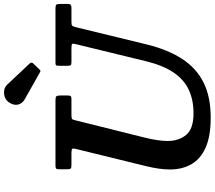

<svg xmlns="http://www.w3.org/2000/svg" viewBox="-76 -968 1063 950"><g transform="rotate(-90 455.0 -493.5)"><path d="M423.5 -981Q407 -957 412 -935.5Q417 -914 438.5 -902L571.5 -827Q577 -823.5 579.8 -824.5Q582.5 -825.5 586.5 -830L615.5 -860Q624 -869 615 -878L512 -987.5Q500.5 -1000.5 483.2 -1003.5Q466 -1006.5 449.8 -1000.8Q433.5 -995 423.5 -981ZM334 -650.5Q337 -663.5 340 -667.2Q343 -671 359.5 -671H438.5Q450 -671 453.5 -674.5Q457 -678 457 -689V-726Q457 -742 452.5 -746Q448 -750 432.5 -750H112Q100 -750 96 -747.2Q92 -744.5 92 -732.5V-692Q92 -679.5 95.2 -675.2Q98.5 -671 112 -671H174Q191 -671 193.5 -666.5Q196 -662 192.5 -648.5L107 -300Q99.5 -269 95.2 -239.5Q91 -210 91 -182Q91 -124.5 116 -79.2Q141 -34 197.2 -8Q253.5 18 348 18Q451.5 18 522.5 -18Q593.5 -54 639 -124.8Q684.5 -195.5 710 -300L795.5 -651.5Q799 -664.5 802.8 -667.8Q806.5 -671 823.5 -671H890Q901 -671 905.5 -674.2Q910 -677.5 910 -689V-728.5Q910 -743 905.2 -746.5Q900.5 -750 886.5 -750H617.5Q607.5 -750 605.8 -745.8Q604 -741.5 604 -731.5V-693.5Q604 -680 606.5 -675.5Q609 -671 622 -671H692.5Q710 -671 712.2 -666.8Q714.5 -662.5 711 -649L626 -300Q605.5 -217 570.8 -165.8Q536 -114.5 485.8 -90.8Q435.5 -67 369 -67Q292 -67 262 -103.5Q232 -140 232 -194.5Q232 -219 236.5 -248.5Q241 -278 249 -310Z"/></g></svg>

Font: Besley SemiBold
Style: Italic
Weight: 600
Italic angle: -13°
Designer: Owen Earl
Foundry: indestructible type*
Version: Version 2.001